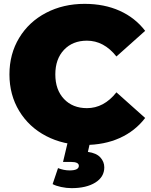

<svg xmlns="http://www.w3.org/2000/svg" viewBox="-20 -736 784 996"><path d="M29 -350Q29 -456 79.5 -539.5Q130 -623 219 -669.5Q308 -716 419 -716Q521 -716 601 -680Q681 -644 733 -576L584 -443Q519 -525 431 -525Q357 -525 312 -477.5Q267 -430 267 -350Q267 -270 312 -222.5Q357 -175 431 -175Q519 -175 584 -257L733 -124Q681 -56 601 -20Q521 16 419 16Q308 16 219 -30.5Q130 -77 79.5 -160.5Q29 -244 29 -350ZM253 219 281 136Q311 148 341 148Q389 148 389 124Q389 104 348 104H307L334 -10H450L436 52Q480 58 500.5 80.5Q521 103 521 132Q521 182 474.5 211Q428 240 351 240Q325 240 297 234Q269 228 253 219Z"/></svg>

Font: Montserrat Alternates Black
Style: Regular
Weight: 900
Designer: Julieta Ulanovsky
Foundry: Julieta Ulanovsky
Version: Version 7.200